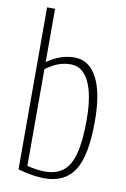

<svg xmlns="http://www.w3.org/2000/svg" viewBox="-85 -791 561 853"><g transform="rotate(10 195.0 -365.0)"><path d="M57 -9V-740H93V-500Q154 -542 216 -542Q283 -542 318.5 -474Q354 -406 354 -279Q354 -123 311.5 -56.5Q269 10 176 10Q127 10 57 -9ZM93 -31Q142 -20 173 -20Q224 -20 255.5 -44.5Q287 -69 302 -125.5Q317 -182 317 -277Q317 -390 288 -449.5Q259 -509 206 -509Q177 -509 151.5 -500Q126 -491 93 -468Z"/></g></svg>

Font: Georama SemiCondensed ExtraLight
Style: Regular
Weight: 200
Width: 4
Designer: Jean-Baptiste Levee
Foundry: Production Type
Version: Version 1.000